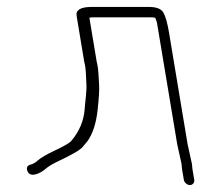

<svg xmlns="http://www.w3.org/2000/svg" viewBox="-20 -503 627 554"><path d="M528 31C535.9 31 541.8 23.9 540.5 16L535.6 -13C534.9 -17.7 534.3 -23 534 -29L521.3 -87L467.7 -409C463.1 -436.5 457.7 -455.7 451.5 -466.6C445.3 -477.5 431.3 -483 409.4 -483H244.8C212.8 -483 198.2 -474.3 201.1 -457L223.2 -324C228.8 -303.3 227.5 -285.4 229.1 -263.7C231 -239.4 225.5 -209.5 224.3 -188C221.8 -154.6 209 -124.1 185.9 -96.6C180 -89.7 163 -80.5 138.4 -68.8C113.9 -57.2 97.6 -47.7 89.5 -40.4C81.5 -33.1 74.1 -29 67.4 -28C58.1 -24.7 55.4 -18.4 59.3 -9C68.4 12.8 100 -5.8 109.6 -14.2C117.4 -21.1 128.3 -28.1 142.2 -35C183.3 -54.5 211.1 -69.4 219 -79.5C223.9 -85.8 228.7 -91.7 233.4 -97C248 -118.6 257.4 -147.5 261.4 -183.7C265.5 -219.9 267 -245 265.9 -259C264 -282.6 265 -301.6 259.2 -324L237.9 -452C241.8 -452.7 245.8 -453 249.8 -453H414.4C419 -453 423.4 -452.7 427.5 -452C429.4 -448.7 431.2 -443.7 433 -437L491.3 -87L503.8 -30C504.2 -23.3 504.9 -17.7 505.6 -13L510.5 16C511.8 23.9 520 31 528 31Z"/></svg>

Font: MewTooHand
Style: WideLta
Weight: 400
Designer: Mew Too, Robert Jablonski
Version: Version 0.77